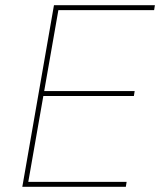

<svg xmlns="http://www.w3.org/2000/svg" viewBox="-20 -720 617 740"><path d="M188 -700H577L574 -681H205L89 -19H468L465 0H66ZM142 -369H499L496 -350H139Z"/></svg>

Font: Fixel Italic Variable 20240409 Display Thin
Style: Italic
Weight: 100
Italic angle: -10°
Designer: AlfaBravo + MacPaw
Foundry: Kyrylo Tkachov, Marchela Mozhyna, Serhii Makarenko, Maria Weinstein, Zakhar Kryvoshyya
Version: Version 1.211;Glyphs 3.2 (3225)